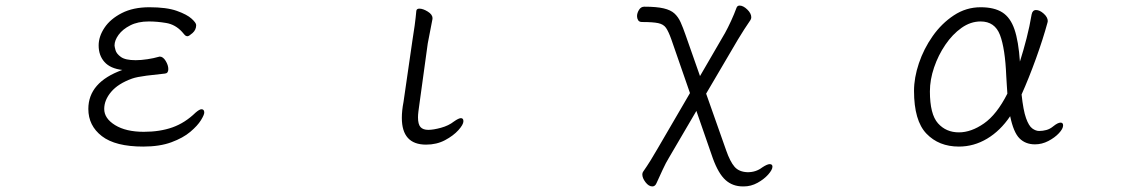

<svg xmlns="http://www.w3.org/2000/svg" viewBox="-20 -510 4040 689"><path d="M419 -259Q376 -264 355 -287.5Q334 -311 334 -347Q334 -379 355 -410.5Q376 -442 417 -463Q458 -484 516 -484Q578 -484 614.5 -471Q651 -458 667.5 -443Q684 -428 684 -420Q684 -403 671 -391.5Q658 -380 653 -380Q647 -380 642.5 -385Q638 -390 633 -396Q609 -422 576.5 -427.5Q544 -433 514 -433Q475 -433 447.5 -419Q420 -405 405.5 -385Q391 -365 391 -347Q391 -343 394.5 -330Q398 -317 414 -305.5Q430 -294 467 -294Q486 -294 509 -297.5Q532 -301 549 -306Q550 -306 551 -306.5Q552 -307 553 -307Q565 -307 574.5 -291.5Q584 -276 584 -262Q584 -247 572 -246Q541 -243 506 -238.5Q471 -234 454 -228Q404 -210 379 -180.5Q354 -151 354 -119Q354 -85 393 -61Q432 -37 496 -37Q554 -37 599 -53Q644 -69 682 -106Q696 -118 703 -118Q713 -118 713 -106Q713 -98 701 -78.5Q689 -59 663 -37Q637 -15 595 0.5Q553 16 494 16Q394 16 345.5 -21.5Q297 -59 297 -119Q297 -215 419 -259Z M1460 -365Q1464 -388 1468 -418Q1472 -448 1474 -471Q1475 -479 1485 -479Q1498 -479 1515 -468.5Q1532 -458 1532 -445V-442L1515 -354L1485 -136Q1483 -122 1481.5 -110Q1480 -98 1480 -89Q1480 -64 1489 -54Q1498 -44 1517 -44Q1535 -44 1562.5 -51.5Q1590 -59 1609 -74Q1626 -86 1634 -86Q1643 -86 1643 -75Q1643 -63 1625 -43Q1607 -23 1577 -7Q1547 9 1509 9Q1422 9 1422 -87Q1422 -113 1428 -144Z M2646 159Q2609 159 2583.5 136Q2558 113 2538 58L2479 -112L2380 57Q2370 73 2358 99Q2346 125 2336 147Q2331 159 2321 159Q2308 159 2296.5 144Q2285 129 2285 116Q2285 110 2288 106Q2302 86 2315 65Q2328 44 2340 23L2456 -176L2389 -369Q2379 -397 2370 -410Q2361 -423 2342 -427Q2323 -431 2284 -431Q2274 -431 2270 -437.5Q2266 -444 2266 -452Q2266 -463 2273 -474.5Q2280 -486 2292 -486Q2336 -486 2361.5 -480Q2387 -474 2400.5 -461.5Q2414 -449 2422.5 -430Q2431 -411 2440 -385L2492 -237L2582 -392Q2592 -410 2603.5 -435Q2615 -460 2623 -482Q2626 -490 2634 -490Q2647 -490 2661.5 -476Q2676 -462 2676 -448Q2676 -443 2673 -438Q2664 -425 2651 -405Q2638 -385 2628 -368L2514 -174L2586 30Q2600 70 2616 88.5Q2632 107 2663 108Q2693 108 2715 91Q2733 79 2742 79Q2752 79 2752 88Q2752 99 2737 116Q2722 133 2698.5 146Q2675 159 2649 159Z M3605 -93Q3570 -41 3522.5 -12.5Q3475 16 3421 16Q3349 16 3304.5 -30.5Q3260 -77 3260 -184Q3260 -231 3277.5 -283Q3295 -335 3327 -380.5Q3359 -426 3403 -455Q3447 -484 3499 -484Q3548 -484 3577 -465.5Q3606 -447 3620.5 -404.5Q3635 -362 3640 -289Q3653 -330 3664 -373Q3675 -416 3682 -458Q3685 -474 3698 -474Q3711 -474 3725.5 -461Q3740 -448 3740 -434Q3740 -433 3739.5 -432Q3739 -431 3739 -429Q3723 -370 3697.5 -299.5Q3672 -229 3646 -171Q3652 -114 3662 -86Q3672 -58 3684.5 -49Q3697 -40 3709 -40Q3722 -40 3735 -43.5Q3748 -47 3760 -57Q3776 -70 3786 -70Q3795 -70 3795 -60Q3795 -48 3780 -32Q3765 -16 3742 -4Q3719 8 3694 8Q3660 8 3638.5 -13.5Q3617 -35 3605 -93ZM3595 -174Q3594 -188 3593 -204Q3592 -220 3591 -237Q3587 -336 3568.5 -384.5Q3550 -433 3499 -433Q3463 -433 3430.5 -410Q3398 -387 3372.5 -349.5Q3347 -312 3332 -268Q3317 -224 3317 -182Q3317 -100 3346 -67.5Q3375 -35 3421 -35Q3465 -35 3511 -67Q3557 -99 3595 -174Z"/></svg>

Font: Moon Stars Kai T Light
Style: Regular
Weight: 300
Designer: GuiWonder
Version: Version 1.101